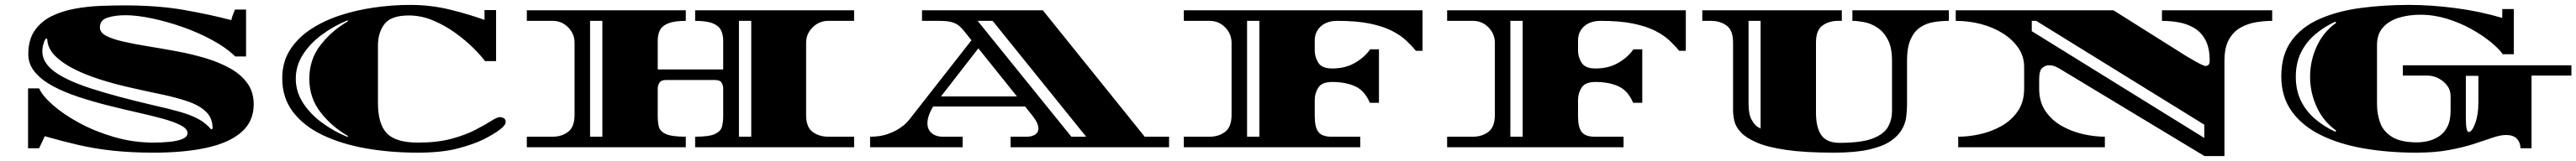

<svg xmlns="http://www.w3.org/2000/svg" viewBox="-20 -600 10470 656"><path d="M605 22Q514 22 439.5 14Q365 6 298 -9.5Q231 -25 162 -45L139 4H94V-240H139Q152 -210 195 -172Q238 -134 302.5 -99Q367 -64 444.5 -41.5Q522 -19 604 -19Q636 -19 668 -22Q700 -25 721 -33.5Q742 -42 742 -58Q742 -75 714.5 -89.5Q687 -104 641 -116.5Q595 -129 537.5 -142Q480 -155 418.5 -170.5Q357 -186 299.5 -205Q242 -224 196 -248.5Q150 -273 122.5 -305.5Q95 -338 95 -379Q95 -438 121 -475.5Q147 -513 189.5 -534Q232 -555 284 -564.5Q336 -574 388.5 -576Q441 -578 485 -578Q624 -578 730.5 -559Q837 -540 920 -518Q923 -532 927.5 -542.5Q932 -553 935 -561H980V-370H936Q899 -406 842 -437Q785 -468 720.5 -490.5Q656 -513 595.5 -525.5Q535 -538 490 -538Q447 -538 416.5 -528Q386 -518 386 -488Q386 -467 412.5 -453.5Q439 -440 483.5 -430Q528 -420 583.5 -411Q639 -402 698.5 -391Q758 -380 813.5 -363.5Q869 -347 913.5 -322.5Q958 -298 984.5 -262Q1011 -226 1011 -175Q1011 -105 961 -61.5Q911 -18 820 2Q729 22 605 22ZM839 -72Q839 -74 841.5 -74.5Q844 -75 844 -77Q844 -120 816 -146Q788 -172 740 -188Q692 -204 631.5 -216.5Q571 -229 506 -244Q444 -258 384.5 -277Q325 -296 277.5 -320.5Q230 -345 201.5 -375Q173 -405 172 -442H165Q158 -429 155 -416Q152 -403 152 -391Q152 -345 201 -308.5Q250 -272 350 -239.5Q450 -207 604 -171Q667 -157 710.5 -144.5Q754 -132 784.5 -116Q815 -100 839 -72Z M1676 22Q1566 22 1467 4.5Q1368 -13 1291.5 -49.5Q1215 -86 1171 -143.5Q1127 -201 1127 -281Q1127 -346 1157.5 -395Q1188 -444 1241 -479.5Q1294 -515 1361 -537Q1428 -559 1501.5 -569.5Q1575 -580 1646 -580Q1731 -580 1808 -561Q1885 -542 1949 -519V-559H1996V-351H1951Q1936 -372 1904.5 -403.5Q1873 -435 1831 -465.5Q1789 -496 1740.5 -516.5Q1692 -537 1642 -537Q1569 -537 1542.5 -502Q1516 -467 1516 -415V-180Q1516 -95 1552 -57Q1588 -19 1679 -19Q1757 -19 1814.5 -34.5Q1872 -50 1912 -71Q1952 -92 1976.5 -107.5Q2001 -123 2012 -123Q2018 -123 2026.5 -119Q2035 -115 2035 -103Q2035 -90 2011.5 -72Q1988 -54 1945 -32Q1902 -11 1838 5.5Q1774 22 1676 22ZM1392 -42 1394 -46Q1329 -83 1283 -142Q1237 -201 1237 -279Q1237 -358 1283 -417Q1329 -476 1394 -513L1392 -517Q1336 -494 1288 -458.5Q1240 -423 1211 -377.5Q1182 -332 1182 -279Q1182 -227 1211 -181.5Q1240 -136 1288 -100.5Q1336 -65 1392 -42Z M2121 0V-43H2226Q2263 -43 2289 -63Q2315 -83 2315 -132V-426Q2315 -462 2289 -488.5Q2263 -515 2226 -515H2121V-558H2767V-515Q2721 -515 2696 -505Q2671 -495 2662 -477Q2653 -459 2653 -435V-317H2919V-435Q2919 -459 2910 -477Q2901 -495 2876.5 -505Q2852 -515 2805 -515V-558H3451V-515H3346Q3309 -515 3282.5 -488.5Q3256 -462 3256 -426V-131Q3256 -82 3282.5 -62.5Q3309 -43 3346 -43H3451V0H2805V-43Q2862 -43 2885.5 -54Q2909 -65 2914 -84Q2919 -103 2919 -127V-240Q2919 -252 2912.5 -263Q2906 -274 2886 -274H2686Q2667 -274 2660 -263Q2653 -252 2653 -240V-127Q2653 -103 2657.5 -84Q2662 -65 2686 -54Q2710 -43 2767 -43V0ZM2378 -43H2428V-515H2378ZM2983 -43H3033V-515H2983Z M3516 0V-43Q3557 -43 3586.5 -53.5Q3616 -64 3635.5 -77Q3655 -90 3664.5 -100.5Q3674 -111 3674 -111L3928 -436L3900 -471Q3889 -485 3878 -494.5Q3867 -504 3849 -509.5Q3831 -515 3797 -515H3727V-558H4218L4632 -43H4731V0H4087V-43H4153Q4173 -43 4186.5 -51.5Q4200 -60 4200 -76Q4200 -98 4177 -127L4146 -166H3772Q3749 -127 3749 -98Q3749 -72 3766.5 -57.5Q3784 -43 3810 -43H3892V0ZM4334 -43H4394L4014 -515H3953ZM3804 -207H4113L3956 -403Z M4791 0V-43H4896Q4933 -43 4959 -63Q4985 -83 4985 -132V-425Q4985 -462 4959 -488.5Q4933 -515 4896 -515H4791V-558H5761V-393H5734Q5717 -414 5694 -435.5Q5671 -457 5635.5 -475Q5600 -493 5546.5 -504Q5493 -515 5415 -515Q5372 -515 5347.5 -492.5Q5323 -470 5323 -435V-394Q5323 -368 5337.5 -344.5Q5352 -321 5394 -321Q5448 -321 5487.5 -344.5Q5527 -368 5548 -399H5584V-181H5547Q5526 -231 5487 -248.5Q5448 -266 5394 -266Q5352 -266 5337.5 -243Q5323 -220 5323 -193V-127Q5323 -81 5338 -62Q5353 -43 5391 -43H5508V0ZM5048 -43H5098V-515H5048Z M5861 0V-43H5966Q6003 -43 6029 -63Q6055 -83 6055 -132V-425Q6055 -462 6029 -488.5Q6003 -515 5966 -515H5861V-558H6831V-393H6804Q6787 -414 6764 -435.5Q6741 -457 6705.5 -475Q6670 -493 6616.5 -504Q6563 -515 6485 -515Q6442 -515 6417.5 -492.5Q6393 -470 6393 -435V-394Q6393 -368 6407.5 -344.5Q6422 -321 6464 -321Q6518 -321 6557.5 -344.5Q6597 -368 6618 -399H6654V-181H6617Q6596 -231 6557 -248.5Q6518 -266 6464 -266Q6422 -266 6407.5 -243Q6393 -220 6393 -193V-127Q6393 -81 6408 -62Q6423 -43 6461 -43H6578V0ZM6118 -43H6168V-515H6118Z M7433 22Q7316 22 7240 11Q7164 0 7120 -19Q7076 -38 7055 -60.5Q7034 -83 7028.5 -106.5Q7023 -130 7023 -151V-427Q7023 -477 6996.5 -496Q6970 -515 6934 -515H6898V-558H7465V-515H7449Q7413 -515 7386.5 -496Q7360 -477 7360 -427V-141Q7360 -80 7382 -49Q7404 -18 7456 -18Q7545 -18 7591 -36Q7637 -54 7653 -83.5Q7669 -113 7669 -147V-353Q7669 -407 7651.5 -439.5Q7634 -472 7608 -488.5Q7582 -505 7555 -510Q7528 -515 7508 -515V-558H7900V-515Q7869 -515 7838.5 -510Q7808 -505 7783.5 -488.5Q7759 -472 7744.5 -439.5Q7730 -407 7730 -353V-171Q7730 -148 7726.5 -122Q7723 -96 7708 -70.5Q7693 -45 7661.5 -24Q7630 -3 7574.5 9.5Q7519 22 7433 22ZM7135 -76V-515H7086V-177Q7086 -134 7098.5 -112Q7111 -90 7123 -83Q7135 -76 7135 -76Z M8939 36 8347 -322Q8346 -323 8334 -328.5Q8322 -334 8306 -334Q8292 -334 8279.5 -323Q8267 -312 8267 -277V-239Q8267 -185 8292.5 -147.5Q8318 -110 8358.5 -87Q8399 -64 8445.5 -53.5Q8492 -43 8534 -43V0H7938V-43Q7981 -43 8027.5 -53.5Q8074 -64 8114.5 -87Q8155 -110 8180.5 -147.5Q8206 -185 8206 -239V-327Q8206 -370 8182.5 -404.5Q8159 -439 8119.5 -464Q8080 -489 8030.5 -502Q7981 -515 7928 -515V-558H8569L8864 -372Q8866 -371 8876 -365Q8886 -359 8900 -351Q8914 -343 8926.5 -337Q8939 -331 8944 -331Q8948 -331 8954 -335Q8960 -339 8960 -352Q8960 -406 8942 -438.5Q8924 -471 8894.5 -487.5Q8865 -504 8831.5 -509.5Q8798 -515 8766 -515V-558H9214V-515Q9183 -515 9149 -509.5Q9115 -504 9085.5 -487.5Q9056 -471 9038 -438.5Q9020 -406 9020 -352V36ZM8938 -38V-92L8255 -515H8237V-473Z M9800 22Q9685 22 9585 4.5Q9485 -13 9410 -50.5Q9335 -88 9293 -147Q9251 -206 9251 -289Q9251 -377 9292.5 -434Q9334 -491 9407 -523Q9480 -555 9573.5 -567.5Q9667 -580 9770 -580Q9860 -580 9959 -567Q10058 -554 10149 -527V-563H10196V-379H10151Q10136 -401 10102.5 -428.5Q10069 -456 10023.5 -481.5Q9978 -507 9924.5 -523.5Q9871 -540 9816 -540Q9768 -540 9728 -527.5Q9688 -515 9664 -488Q9640 -461 9640 -416V-175Q9640 -136 9652.5 -100.5Q9665 -65 9700.5 -42.5Q9736 -20 9803 -20Q9823 -20 9846 -25Q9869 -30 9890.5 -43.5Q9912 -57 9925.5 -82.5Q9939 -108 9939 -148V-209Q9939 -233 9925 -251.5Q9911 -270 9889.5 -281Q9868 -292 9845 -292H9745V-334H10430V-292H10268V4H10223Q10223 -19 10208.5 -34.5Q10194 -50 10165 -50Q10141 -50 10109.5 -39Q10078 -28 10035 -14Q9992 0 9934 11Q9876 22 9800 22ZM9471 -63 9474 -68Q9422 -105 9395 -164Q9368 -223 9368 -287Q9368 -352 9395 -411Q9422 -470 9474 -507L9471 -512Q9427 -492 9390 -461Q9353 -430 9331.5 -387Q9310 -344 9310 -287Q9310 -231 9331.5 -188Q9353 -145 9390 -114Q9427 -83 9471 -63ZM10012 -62Q10026 -62 10039 -97.5Q10052 -133 10052 -182V-291H10001V-126Q10001 -86 10004.5 -74Q10008 -62 10012 -62Z"/></svg>

Font: Diplomata SC
Style: Regular
Weight: 400
Designer: Eduardo Rodriguez Tunni
Foundry: Eduardo Rodriguez Tunni
Version: Version 1.002; ttfautohint (v1.8.4.7-5d5b);gftools[0.9.23]